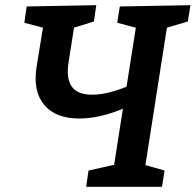

<svg xmlns="http://www.w3.org/2000/svg" viewBox="-20 -722 756 742"><path d="M616 -63 606 0H313L322 -63L421 -85L455 -302Q365 -264 286 -264Q195 -264 151 -316.5Q107 -369 121 -461L146 -615L74 -634L83 -697L352 -702L343 -639L266 -615L245 -481Q235 -420 257 -388Q279 -356 336 -356Q393 -356 469 -387L505 -615L433 -634L443 -697L716 -702L706 -639L625 -615L542 -84Z"/></svg>

Font: Bitter SemiBold
Style: Italic
Weight: 600
Italic angle: -9°
Designer: Sol Matas, and Bitter project Authors
Foundry: Sol Matas
Version: Version 2.001